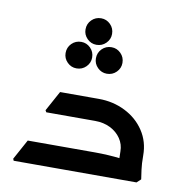

<svg xmlns="http://www.w3.org/2000/svg" viewBox="-69 -638 691 705"><g transform="rotate(10 277.0 -285.5)"><path d="M407 -102Q407 -128 392.5 -149.5Q378 -171 353 -183.5Q328 -196 296 -196H147V-207L156 -278H296Q349 -278 394 -255.5Q439 -233 465.5 -193Q492 -153 492 -102ZM27 0 24 -7 65 -82H191V0ZM65 0V-82H316Q341 -82 365.5 -80.5Q390 -79 406 -77Q422 -75 422 -75V0ZM114 -196 110 -203 151 -278H269V-196ZM416 0Q414 -17 410.5 -41.5Q407 -66 407 -102H492Q492 -70 495 -49Q498 -28 500 -14L485 0ZM195 -374Q175 -374 160.5 -388.5Q146 -403 146 -423Q146 -444 160.5 -458.5Q175 -473 196 -473Q216 -473 230.5 -458.5Q245 -444 245 -423Q245 -403 230.5 -388.5Q216 -374 195 -374ZM308 -374Q288 -374 273.5 -388.5Q259 -403 259 -423Q259 -444 273.5 -458.5Q288 -473 309 -473Q329 -473 343.5 -458.5Q358 -444 358 -423Q358 -403 343.5 -388.5Q329 -374 308 -374ZM252 -472Q232 -472 217.5 -486.5Q203 -501 203 -521Q203 -542 217.5 -556.5Q232 -571 253 -571Q273 -571 287.5 -556.5Q302 -542 302 -521Q302 -501 287.5 -486.5Q273 -472 252 -472Z"/></g></svg>

Font: Fustat Medium
Style: Regular
Weight: 500
Designer: Mohamed Gaber, Khaled Hosny, Laura Garcia Mut
Foundry: Kief Type Foundry, Alif Type Foundry, Hard Type Foundry
Version: Version 1.007